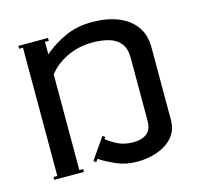

<svg xmlns="http://www.w3.org/2000/svg" viewBox="-107 -834 1006 969"><g transform="rotate(-15 396.0 -350.0)"><path d="M65 0V-15H85V-685H65V-700H220V-685H200V-620Q252 -664 314 -692Q376 -720 454 -720Q531 -720 589 -697Q647 -674 679.5 -629.5Q712 -585 712 -520V-140Q712 -86 681 -50.5Q650 -15 600.5 2.5Q551 20 494 20Q435 20 385.5 -2Q336 -24 303 -46L293 -32L280 -40L357 -151L370 -143L363 -133Q388 -113 421 -96.5Q454 -80 501 -80Q546 -80 571.5 -100.5Q597 -121 597 -165V-495Q597 -545 574.5 -572Q552 -599 514 -609.5Q476 -620 431 -620Q357 -620 296 -590.5Q235 -561 200 -514V-15H220V0Z"/></g></svg>

Font: Copperplate CC
Style: Regular
Weight: 400
Designer: indestructible type*
Foundry: Cowboy Collective
Version: Version 1.000